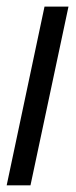

<svg xmlns="http://www.w3.org/2000/svg" viewBox="-20 -555 228 575"><path d="M0 0 113.3 -535.2H185.1L71.3 0Z"/></svg>

Font: Open Sans Condensed
Style: Italic
Weight: 400
Width: 3
Italic angle: -12°
Designer: Monotype Design Team
Foundry: Monotype Imaging Inc.
Version: Version 3.000